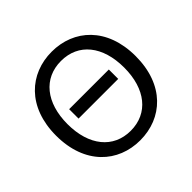

<svg xmlns="http://www.w3.org/2000/svg" viewBox="-173 -902 1112 1112"><g transform="rotate(-45 383.0 -346.0)"><path d="M615 -347C615 -172 526 -61 383 -61C241 -61 151 -172 151 -347C151 -523 241 -633 383 -633C526 -633 615 -523 615 -347ZM709 -347C709 -582 563 -709 383 -709C203 -709 57 -582 57 -347C57 -111 203 17 383 17C564 17 709 -111 709 -347ZM544 -325V-402H219V-325Z"/></g></svg>

Font: Repo
Style: Regular
Weight: 400
Designer: Stefan Peev
Foundry: Context Ltd
Version: Version 0.000